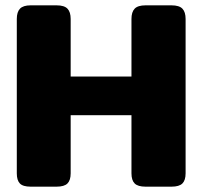

<svg xmlns="http://www.w3.org/2000/svg" viewBox="-20 -700 759 720"><path d="M43 -50V-629Q43 -655 55 -667.5Q67 -680 95 -680H192Q221 -680 233 -667.5Q245 -655 245 -629V-413H473V-629Q473 -655 485 -667.5Q497 -680 526 -680H623Q652 -680 664 -667.5Q676 -655 676 -629V-50Q676 -24 664 -12Q652 0 623 0H526Q497 0 485 -12Q473 -24 473 -50V-268H245V-50Q245 -24 233 -12Q221 0 192 0H95Q66 0 54.5 -12Q43 -24 43 -50Z"/></svg>

Font: Mitr SemiBold
Style: Regular
Weight: 600
Designer: Thanarat Vachiruckul
Foundry: Cadson Demak
Version: Version 1.003